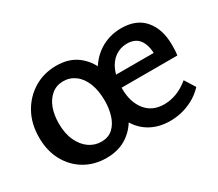

<svg xmlns="http://www.w3.org/2000/svg" viewBox="-88 -612 913 805"><g transform="rotate(-30 368.5 -209.5)"><path d="M231 11Q173 11 127 -16Q81 -43 54.5 -91.5Q28 -140 28 -204Q28 -271 56 -321.5Q84 -372 132 -401Q180 -430 240 -430Q300 -430 340 -400.5Q380 -371 400 -320.5Q420 -270 420 -206Q420 -144 397.5 -95Q375 -46 333 -17.5Q291 11 231 11ZM246 -59Q281 -59 302.5 -79Q324 -99 334 -131.5Q344 -164 344 -200Q344 -250 330 -285.5Q316 -321 290.5 -340Q265 -359 233 -359Q200 -359 176.5 -339.5Q153 -320 141 -288Q129 -256 129 -214Q129 -165 145.5 -130Q162 -95 188.5 -77Q215 -59 246 -59ZM541 10Q484 10 442 -15Q400 -40 376.5 -87.5Q353 -135 353 -200Q353 -268 379 -320Q405 -372 451 -401Q497 -430 555 -430Q628 -430 666.5 -384.5Q705 -339 705 -263Q705 -250 704.5 -238Q704 -226 702 -213H622V-260Q622 -308 603 -335Q584 -362 543 -362Q511 -362 485.5 -344Q460 -326 446 -292Q432 -258 432 -208Q432 -143 464 -103Q496 -63 553 -63Q584 -63 614 -74.5Q644 -86 673 -110L705 -59Q679 -32 650 -17Q621 -2 593.5 4Q566 10 541 10ZM384 -213 396 -272H691V-213Z"/></g></svg>

Font: Ysabeau SemiBold
Style: Regular
Weight: 600
Designer: Christian Thalmann (Catharsis Fonts)
Version: Version 2.000;gftools[0.9.27.dev2+g8671c4b]